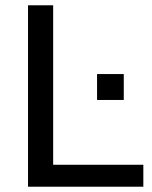

<svg xmlns="http://www.w3.org/2000/svg" viewBox="-20 -706 576 726"><path d="M86 0V-686H181V-83H522V0ZM347 -328V-426H448V-328Z"/></svg>

Font: Archivo SemiBold
Style: Regular
Weight: 400
Version: Version 2.001